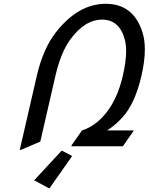

<svg xmlns="http://www.w3.org/2000/svg" viewBox="-20 -767 780 1007"><path d="M83.5 19.5 172.9 -368.7Q205.6 -510.7 272.5 -596.7Q389.6 -747.1 534.7 -747.1Q680.2 -747.1 727.5 -596.7Q739.7 -558.1 739.7 -507.8Q739.7 -446.3 721.7 -368.7Q688 -223.6 623 -152.3Q582.5 -107.9 541.5 -83H680.2L679.2 -78.1L624.5 0H354.5L355.5 -4.9L410.2 -83Q481.4 -105.5 536.6 -174.8Q596.7 -250.5 624 -368.7Q641.6 -444.8 641.6 -499Q641.6 -532.7 634.8 -558.6Q606.9 -664.1 515.6 -664.1Q424.3 -664.1 347.7 -558.6Q299.3 -492.2 270.5 -368.7L191.4 -24.4L88.4 19.5ZM240.2 219.7H235.4L159.2 178.7L302.2 24.4H307.1L358.4 51.3Z"/></svg>

Font: Nova Script
Style: Regular
Weight: 400
Italic angle: -13°
Version: Version 2.001